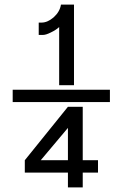

<svg xmlns="http://www.w3.org/2000/svg" viewBox="-20 -689 540 835"><path d="M87.9 61.5H275.4V126H339.8V61.5H406.2V7.8H339.8V-224.6H275.4L87.9 7.8ZM275.4 7.8H157.2L275.4 -132.8ZM237.3 -318.4H301.8V-668.9H245.1Q240.2 -637.7 212.9 -613.3Q186.5 -590.8 161.1 -590.8H148.4V-537.1H167Q179.7 -537.1 201.2 -547.9Q223.6 -558.6 237.3 -571.3ZM35.2 -298.8V-245.1H458V-298.8Z"/></svg>

Font: Dotum
Style: Regular
Weight: 400
Version: Version 2.21